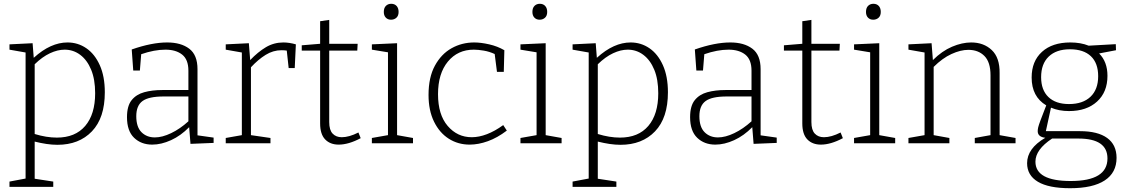

<svg xmlns="http://www.w3.org/2000/svg" viewBox="-20 -756 5950 1013"><path d="M30 230V202L115 186V-479L30 -494V-522L152 -528L158 -451Q203 -492 247.5 -512Q292 -532 336 -532Q391 -532 435.5 -501.5Q480 -471 506.5 -412Q533 -353 533 -269Q533 -134 465 -63Q397 8 283 8Q255 8 225 3.5Q195 -1 163 -9V187L261 202V230ZM280 -30Q377 -30 429.5 -91.5Q482 -153 482 -264Q482 -337 461 -388Q440 -439 403.5 -466.5Q367 -494 321 -494Q284 -494 243.5 -475Q203 -456 163 -417V-49Q225 -30 280 -30Z M985 3 978 -85Q934 -40 882.5 -16.5Q831 7 783 7Q725 7 687.5 -29Q650 -65 650 -138Q650 -197 674.5 -227.5Q699 -258 741 -269.5Q783 -281 836 -281H974V-383Q974 -442 941 -468Q908 -494 853 -494Q794 -494 725 -470L718 -384H683L675 -495Q781 -532 862 -532Q935 -532 978.5 -499Q1022 -466 1022 -391V-42L1107 -30V-2ZM699 -143Q699 -86 726.5 -58.5Q754 -31 797 -31Q836 -31 883 -53.5Q930 -76 974 -116V-247H843Q765 -247 732 -223Q699 -199 699 -143Z M1171 0V-28L1256 -43V-479L1171 -494V-522L1293 -528L1300 -439Q1341 -482 1383 -507Q1425 -532 1475 -532Q1506 -532 1541 -522L1535 -397H1503L1493 -489Q1481 -491 1465 -491Q1421 -491 1381.5 -466.5Q1342 -442 1304 -401V-43L1407 -28V0Z M1767 7Q1722 7 1695.5 -20.5Q1669 -48 1669 -105V-489H1572V-517L1669 -525V-644L1717 -651V-525H1867L1865 -489H1717V-112Q1717 -70 1735 -51Q1753 -32 1783 -32Q1822 -32 1871 -57L1883 -27Q1819 7 1767 7Z M2159 -28V0H1942V-28L2027 -43V-480L1942 -494V-522L2075 -528V-43ZM2043 -652Q2026 -652 2015.5 -663Q2005 -674 2005 -693Q2005 -714 2016 -725Q2027 -736 2044 -736Q2062 -736 2072.5 -724.5Q2083 -713 2083 -693Q2083 -673 2071.5 -662.5Q2060 -652 2043 -652Z M2458 7Q2397 7 2348 -24Q2299 -55 2270 -114Q2241 -173 2241 -255Q2241 -348 2274.5 -409.5Q2308 -471 2362.5 -501.5Q2417 -532 2482 -532Q2517 -532 2561 -522Q2605 -512 2641 -491L2638 -377H2602L2590 -471Q2562 -484 2532 -489Q2502 -494 2480 -494Q2395 -494 2343 -431Q2291 -368 2291 -259Q2291 -151 2342 -91.5Q2393 -32 2469 -32Q2507 -32 2549 -48Q2591 -64 2635 -96L2654 -67Q2604 -29 2554 -11Q2504 7 2458 7Z M2943 -28V0H2726V-28L2811 -43V-480L2726 -494V-522L2859 -528V-43ZM2827 -652Q2810 -652 2799.5 -663Q2789 -674 2789 -693Q2789 -714 2800 -725Q2811 -736 2828 -736Q2846 -736 2856.5 -724.5Q2867 -713 2867 -693Q2867 -673 2855.5 -662.5Q2844 -652 2827 -652Z M3001 230V202L3086 186V-479L3001 -494V-522L3123 -528L3129 -451Q3174 -492 3218.5 -512Q3263 -532 3307 -532Q3362 -532 3406.5 -501.5Q3451 -471 3477.5 -412Q3504 -353 3504 -269Q3504 -134 3436 -63Q3368 8 3254 8Q3226 8 3196 3.5Q3166 -1 3134 -9V187L3232 202V230ZM3251 -30Q3348 -30 3400.5 -91.5Q3453 -153 3453 -264Q3453 -337 3432 -388Q3411 -439 3374.5 -466.5Q3338 -494 3292 -494Q3255 -494 3214.5 -475Q3174 -456 3134 -417V-49Q3196 -30 3251 -30Z M3956 3 3949 -85Q3905 -40 3853.5 -16.5Q3802 7 3754 7Q3696 7 3658.5 -29Q3621 -65 3621 -138Q3621 -197 3645.5 -227.5Q3670 -258 3712 -269.5Q3754 -281 3807 -281H3945V-383Q3945 -442 3912 -468Q3879 -494 3824 -494Q3765 -494 3696 -470L3689 -384H3654L3646 -495Q3752 -532 3833 -532Q3906 -532 3949.5 -499Q3993 -466 3993 -391V-42L4078 -30V-2ZM3670 -143Q3670 -86 3697.5 -58.5Q3725 -31 3768 -31Q3807 -31 3854 -53.5Q3901 -76 3945 -116V-247H3814Q3736 -247 3703 -223Q3670 -199 3670 -143Z M4311 7Q4266 7 4239.5 -20.5Q4213 -48 4213 -105V-489H4116V-517L4213 -525V-644L4261 -651V-525H4411L4409 -489H4261V-112Q4261 -70 4279 -51Q4297 -32 4327 -32Q4366 -32 4415 -57L4427 -27Q4363 7 4311 7Z M4703 -28V0H4486V-28L4571 -43V-480L4486 -494V-522L4619 -528V-43ZM4587 -652Q4570 -652 4559.5 -663Q4549 -674 4549 -693Q4549 -714 4560 -725Q4571 -736 4588 -736Q4606 -736 4616.5 -724.5Q4627 -713 4627 -693Q4627 -673 4615.5 -662.5Q4604 -652 4587 -652Z M4773 0V-28L4858 -43V-479L4773 -494V-522L4895 -528L4902 -439Q4950 -487 5003 -509.5Q5056 -532 5104 -532Q5170 -532 5212.5 -492Q5255 -452 5254 -370V-43L5338 -28V0H5123V-28L5206 -43V-359Q5206 -428 5174 -460.5Q5142 -493 5089 -493Q5048 -493 5000 -471Q4952 -449 4906 -403V-43L4989 -28V0Z M5626 237Q5513 237 5456 203Q5399 169 5399 105Q5399 27 5495 -29Q5455 -34 5455 -64Q5455 -73 5457.5 -84Q5460 -95 5469.5 -120.5Q5479 -146 5500 -200Q5423 -246 5423 -347Q5423 -433 5477.5 -482.5Q5532 -532 5627 -532Q5682 -532 5724 -515L5867 -523L5868 -491L5779 -474Q5823 -430 5823 -356Q5823 -270 5768 -220Q5713 -170 5620 -170Q5567 -170 5525 -188L5498 -64H5678Q5772 -64 5821.5 -28Q5871 8 5871 77Q5871 155 5808.5 196Q5746 237 5626 237ZM5620 -207Q5693 -207 5733.5 -245.5Q5774 -284 5774 -354Q5774 -423 5735.5 -459.5Q5697 -496 5625 -496Q5553 -496 5513 -457.5Q5473 -419 5473 -349Q5473 -281 5511.5 -244Q5550 -207 5620 -207ZM5629 199Q5823 199 5823 80Q5823 -25 5670 -25H5531Q5443 33 5443 97Q5443 199 5629 199Z"/></svg>

Font: Bitter Light
Style: Regular
Weight: 300
Designer: Sol Matas, and Bitter project Authors
Foundry: Sol Matas
Version: Version 2.001